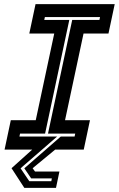

<svg xmlns="http://www.w3.org/2000/svg" viewBox="-20 -720 572 924"><path d="M97 184 35.5 89.5 135 0H2L32 -141.5H152L241 -558.5H121L151 -700H532L502 -558.5H382L293 -141.5H413L383 0H245.5L137 89.5L148.5 105.5H266L249.5 184ZM121 152H227L229.5 138.5H130L97 90L272.5 -63H339L342 -77H211L327.5 -624H458.5L461.5 -638H196L193 -624H313.5L197 -77H76.5L73.5 -63H255L79 90Z"/></svg>

Font: Tourney Thin
Style: Bold Italic
Weight: 700
Italic angle: -12°
Version: Version 1.015